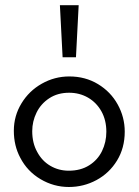

<svg xmlns="http://www.w3.org/2000/svg" viewBox="-20 -727 548 759"><path d="M64.9 -318.4Q94.7 -367.7 145.3 -396.2Q195.8 -424.8 253.9 -424.8Q317.4 -424.8 367.4 -394.5Q417.5 -364.3 445.3 -314Q473.1 -263.7 473.1 -206.5Q473.1 -142.1 442.6 -92.3Q412.1 -42.5 361.3 -15.1Q310.5 12.2 252.4 12.2Q192.4 12.2 140.1 -18.8Q87.9 -49.8 60.1 -103.5Q34.7 -150.9 34.7 -210Q34.7 -269 64.9 -318.4ZM127 -126.5Q146 -90.8 179 -71.5Q211.9 -52.2 252 -52.2Q298.8 -52.2 332.5 -73.5Q366.2 -94.7 383.3 -129.9Q400.4 -165 400.4 -206.1Q400.4 -252 380.9 -286.9Q361.3 -321.8 327.9 -341.1Q294.4 -360.4 253.4 -360.4Q208 -360.4 174.8 -338.6Q141.6 -316.9 124.5 -282Q107.4 -247.1 107.4 -208.5Q107.4 -161.6 127 -126.5ZM216.8 -706.5H291L280.3 -500.5H227.5Z"/></svg>

Font: NMS Futura Pro Book
Style: Regular
Weight: 400
Designer: Blend3rman
Version: Version 0.1